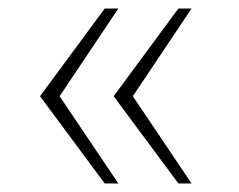

<svg xmlns="http://www.w3.org/2000/svg" viewBox="-20 -530 562 451"><path d="M226 -99 74 -304 226 -510H258L120 -304L258 -99ZM399 -99 247 -304 399 -510H430L292 -304L430 -99Z"/></svg>

Font: Saira Expanded Thin
Style: Regular
Weight: 250
Width: 7
Designer: Hector Gatti with collaboration of the Omnibus-Type team
Foundry: Omnibus-Type
Version: Version 1.101